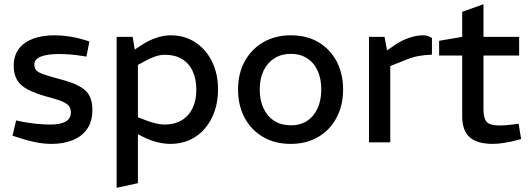

<svg xmlns="http://www.w3.org/2000/svg" viewBox="-20 -679 2531 916"><path d="M226.9 7.5Q190.3 7.5 152.1 0.1Q113.9 -7.2 74.2 -20.4L39.6 -31.7L57.1 -104.5L88.6 -97.8Q122 -91.6 155.3 -88.2Q188.7 -84.8 219.6 -84.8Q268.1 -84.8 293 -99Q318 -113.2 318 -141.7Q318 -158.5 311.3 -169.9Q304.6 -181.3 283.4 -191.8Q262.2 -202.3 217.2 -214.1Q150.9 -231.8 113.4 -251.5Q75.9 -271.2 60.7 -298.7Q45.4 -326.2 45.4 -367.1Q46.2 -415.6 70.9 -447.4Q95.7 -479.2 139.3 -494.9Q182.8 -510.6 239.2 -510.6Q275.4 -510.6 312.5 -504.8Q349.7 -499 383.6 -488.5L406.6 -481L392.3 -408.9L371.8 -412.2Q338.7 -417.5 311.2 -419.4Q283.7 -421.3 260.4 -421.3Q205.2 -421.3 174.6 -408.8Q144 -396.3 144 -371.3Q144 -354.2 152.5 -344.2Q160.9 -334.1 186.9 -324.8Q212.9 -315.4 264.9 -301.6Q327.2 -285.6 360.8 -266.4Q394.4 -247.2 407.6 -220.6Q420.7 -193.9 420.7 -155Q420.7 -98.8 395.1 -62.9Q369.5 -27 325.6 -9.8Q281.7 7.5 226.9 7.5Z M536.4 217V-503.2H612.8L622.8 -442.5L654.6 -463.5Q689.6 -486.4 725.3 -498.5Q760.9 -510.6 794.2 -510.6Q860.6 -510.6 911.6 -477.3Q962.7 -443.9 991.4 -385.6Q1020.2 -327.2 1020.2 -251.6Q1020.2 -194.7 1003.6 -147.3Q986.9 -100 957 -65.3Q927.1 -30.5 885.6 -11.5Q844.1 7.5 793.5 7.5Q763.1 7.5 730.4 -0.6Q697.7 -8.7 669.3 -22.8L637.9 -38.7V195ZM765.6 -84.8Q811.9 -84.8 845.8 -104.7Q879.8 -124.6 898.2 -161.8Q916.7 -198.9 916.7 -250.3Q916.7 -302 899.2 -339.6Q881.8 -377.1 848.2 -397.4Q814.5 -417.7 766.3 -417.7Q745.6 -417.7 723 -410.4Q700.3 -403.1 672.6 -388.1L637.9 -369.4V-119.8L676.2 -104.9Q702.5 -95.2 724.1 -90Q745.6 -84.8 765.6 -84.8Z M1366.6 7.5Q1290.7 7.5 1234.3 -25.9Q1177.9 -59.3 1146.8 -117.7Q1115.7 -176.2 1115.7 -251.6Q1115.7 -328 1147.5 -386.3Q1179.3 -444.6 1236.1 -477.6Q1292.9 -510.6 1368 -510.6Q1443.9 -510.6 1499.8 -477.3Q1555.7 -443.9 1586.3 -385.6Q1616.9 -327.2 1616.9 -251.6Q1616.9 -176.2 1585.6 -117.4Q1554.3 -58.5 1498 -25.5Q1441.7 7.5 1366.6 7.5ZM1367.3 -81.1Q1412 -81.1 1444.4 -101.9Q1476.8 -122.8 1494.7 -161.3Q1512.7 -199.8 1512.7 -251.6Q1512.7 -304.1 1495.1 -342.2Q1477.6 -380.4 1444.8 -401.2Q1412 -422.1 1367.3 -422.1Q1322.9 -422.1 1289.5 -401.2Q1256.1 -380.4 1237.6 -342.2Q1219.2 -304.1 1219.2 -251.6Q1219.2 -199.8 1237.6 -161.3Q1256.1 -122.8 1289.5 -101.9Q1322.9 -81.1 1367.3 -81.1Z M1740.4 0V-503.2H1814.6L1826.6 -438.7L1865.9 -465.7Q1896 -486 1931.1 -498.3Q1966.3 -510.6 1998.2 -510.6Q2008.9 -510.6 2019.7 -507.7Q2030.5 -504.7 2040.7 -497.8V-418.2Q2007.6 -417.2 1976.4 -411.7Q1945.2 -406.1 1903.6 -388.4L1841.9 -363.8V0Z M2330.8 7.5Q2258 7.5 2221.5 -23.7Q2185.1 -54.8 2185.1 -124.5V-413.9H2075V-484.4L2185.1 -503.2V-622.5L2286.6 -658.9V-503.2H2456.7V-413.9H2286.6V-156.1Q2286.6 -116.6 2301.1 -98.5Q2315.6 -80.4 2363.5 -80.4Q2378.4 -80.4 2394 -81.6Q2409.6 -82.9 2427 -85.2L2454.3 -88.7L2466.2 -15.7L2441.8 -9.2Q2416.2 -2.5 2386.1 2.5Q2355.9 7.5 2330.8 7.5Z"/></svg>

Font: REM Medium
Style: Regular
Weight: 500
Designer: Octavio Pardo
Foundry: Ashler Design
Version: Version 1.005;gftools[0.9.28]